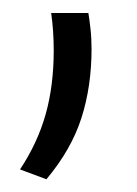

<svg xmlns="http://www.w3.org/2000/svg" viewBox="-20 -148 216 302"><path d="M119 -127.5Q120.5 -119 122.2 -103.8Q124 -88.5 124 -71Q124 -12 108 37.8Q92 87.5 53 134L11.5 118.5Q39 77 51.8 31.8Q64.5 -13.5 64.5 -68.5Q64.5 -84 63.5 -98.8Q62.5 -113.5 60.5 -127.5Z"/></svg>

Font: Anek Bangla Medium Light
Style: Regular
Weight: 300
Version: Version 1.003